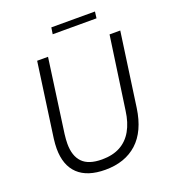

<svg xmlns="http://www.w3.org/2000/svg" viewBox="-152 -958 959 1079"><g transform="rotate(-20 327.0 -418.0)"><path d="M293 10Q186 10 130.5 -42.5Q75 -95 75 -195Q75 -207 76 -222.5Q77 -238 79 -253L141 -697H206L145 -257Q143 -242 142 -226.5Q141 -211 141 -200Q141 -127 178 -89Q215 -51 295 -51Q359 -51 404 -75.5Q449 -100 476 -147.5Q503 -195 512 -263L574 -697H638L576 -256Q557 -123 484 -56.5Q411 10 293 10ZM274 -807 280 -846H541L536 -807Z"/></g></svg>

Font: Hanken Grotesk Light
Style: Italic
Weight: 300
Italic angle: -8°
Designer: Alfredo Marco Pradil
Foundry: Hanken Design Co.
Version: Version 3.013